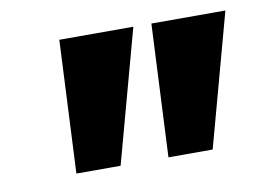

<svg xmlns="http://www.w3.org/2000/svg" viewBox="-45 -767 566 419"><g transform="rotate(-10 238.0 -558.0)"><path d="M94 -411 108 -705H272L192 -411ZM298 -411 312 -705H476L396 -411Z"/></g></svg>

Font: Nunito Sans 7pt Condensed ExtraBold
Style: Italic
Weight: 800
Width: 3
Italic angle: -9°
Designer: Vernon Adams
Foundry: Vernon Adams
Version: Version 3.101;gftools[0.9.27]